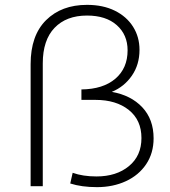

<svg xmlns="http://www.w3.org/2000/svg" viewBox="-20 -766 701 790"><path d="M612 -197Q612 -136 581.5 -90.5Q551 -45 498 -20.5Q445 4 379 4Q316 4 269 -11L279 -55Q321 -40 377 -40Q459 -40 510.5 -82.5Q562 -125 562 -198Q562 -272 510 -313.5Q458 -355 373 -355H315V-398Q404 -399 454.5 -442Q505 -485 505 -559Q505 -623 460.5 -662.5Q416 -702 338 -702Q253 -702 204.5 -651.5Q156 -601 156 -505V0H106V-502Q106 -620 169.5 -683Q233 -746 338 -746Q404 -746 452.5 -722Q501 -698 527.5 -656Q554 -614 554 -561Q554 -500 522.5 -454.5Q491 -409 440 -388Q519 -374 565.5 -324.5Q612 -275 612 -197Z"/></svg>

Font: Idrija Light
Style: Regular
Weight: 300
Designer: Julieta Ulanovsky
Foundry: Julieta Ulanovsky
Version: Version 7.200